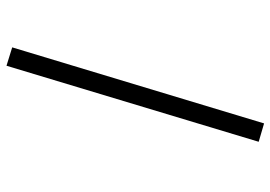

<svg xmlns="http://www.w3.org/2000/svg" viewBox="-144 -592 853 606"><g transform="rotate(-90 283.0 -288.5)"><path d="M197 118 139 101 379 -695 437 -677Z"/></g></svg>

Font: Lil Grotesk
Style: Regular
Weight: 400
Designer: Bastien Sozeau
Foundry: NBR — Bastien Sozeau
Version: Version 4.002; ttfautohint (v1.8.4.7-5d5b)